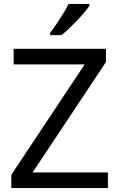

<svg xmlns="http://www.w3.org/2000/svg" viewBox="-20 -964 612 984"><path d="M533 0H38V-68L414 -634H50V-714H523V-646L147 -80H533ZM438 -934Q429 -920 412 -900Q395 -880 374.5 -858.5Q354 -837 333.5 -817.5Q313 -798 295 -784H237V-796Q252 -815 269.5 -841Q287 -867 304 -894.5Q321 -922 332 -944H438Z"/></svg>

Font: Noto Sans Gunjala Gondi
Style: Regular
Weight: 400
Designer: Ek Type
Foundry: Ek Type
Version: Version 1.004